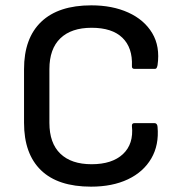

<svg xmlns="http://www.w3.org/2000/svg" viewBox="-20 -687 676 719"><path d="M321 12Q197 12 133.5 -49.5Q70 -111 70 -227V-428Q70 -544 134.5 -605.5Q199 -667 322 -667Q401 -667 460.5 -640Q520 -613 550 -563Q580 -513 570 -443Q569 -438 567 -433.5Q565 -429 559 -429H484Q473 -429 474 -440Q477 -508 438.5 -545.5Q400 -583 323 -583Q247 -583 206 -543.5Q165 -504 165 -428V-227Q165 -151 206 -111.5Q247 -72 323 -72Q400 -72 440.5 -110Q481 -148 474 -215Q473 -226 484 -226H558Q569 -226 570 -212Q576 -144 546.5 -93.5Q517 -43 459 -15.5Q401 12 321 12Z"/></svg>

Font: Sofia Sans Medium
Style: Regular
Weight: 500
Designer: Botio Nikoltchev, Ani Petrova
Foundry: lettersoup
Version: Version 4.101; ttfautohint (v1.8.4.7-5d5b)